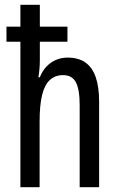

<svg xmlns="http://www.w3.org/2000/svg" viewBox="-20 -780 496 800"><path d="M146 -760V-669H261V-606H146V-529Q146 -512 144.5 -494Q143 -476 140 -458H146Q156 -484 173.5 -502.5Q191 -521 213.5 -530.5Q236 -540 261 -540Q307 -540 336 -519.5Q365 -499 379 -458Q393 -417 393 -357V0H312V-341Q312 -408 296 -437.5Q280 -467 243 -467Q210 -467 188 -447Q166 -427 155.5 -384.5Q145 -342 145 -272V0H65V-606H7V-669H65V-760Z"/></svg>

Font: Noto Sans ExtraCondensed
Style: Regular
Weight: 400
Width: 2
Designer: Monotype Design Team
Foundry: Monotype Imaging Inc.
Version: Version 2.013